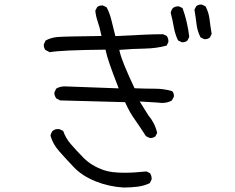

<svg xmlns="http://www.w3.org/2000/svg" viewBox="-20 -776 1040 850"><path d="M883.3 -603Q885.3 -602.5 887.2 -602.5Q889.2 -602.5 891.8 -602.8Q894.5 -603 897.9 -604Q904.3 -606 909.2 -609.9L917 -626Q911.6 -658.2 907.7 -690.4Q904.3 -720.7 890.1 -747.6L874.5 -755.4Q872.6 -755.9 868.7 -755.9Q864.7 -755.9 859.1 -754.2Q853.5 -752.4 848.6 -748.5L840.8 -732.9Q846.2 -701.2 849.9 -669.9Q853.5 -638.7 867.7 -610.8ZM783.7 -589.4Q785.6 -588.9 789.6 -588.9Q793.5 -588.9 799.1 -590.6Q804.7 -592.3 809.6 -596.2L817.9 -612.8Q809.6 -681.6 788.1 -740.2L772.9 -747.6Q771 -748 769.5 -748Q755.4 -748 745.1 -740.2Q737.8 -731 735.8 -719.2Q743.7 -688.5 749.5 -655.8Q754.9 -625 768.1 -597.2ZM645.5 -165Q659.2 -165 668 -172.4L675.8 -187.5Q666 -231 636.7 -265.6L598.6 -326.7L680.2 -321.8Q689 -320.3 697.8 -320.3Q721.7 -320.3 740.7 -331.1L749.5 -347.2Q750 -348.6 750 -352.5Q750 -356.4 748.3 -362.1Q746.6 -367.7 742.2 -372.6Q705.6 -383.3 664.8 -383.3Q624 -383.3 575.7 -385.3Q520.5 -502 510.3 -545.9L508.3 -555.2Q568.8 -560.1 623 -561Q673.3 -562 717.8 -574.2L725.1 -589.4Q725.6 -591.3 725.6 -592.8Q725.6 -606.4 718.3 -616.7L702.1 -624.5Q662.1 -624.5 622.6 -622.6L490.7 -616.2Q481 -654.3 473.6 -685.3Q466.3 -716.3 452.1 -743.7L436 -751.5Q434.1 -752 432.6 -752Q418.9 -752 410.2 -744.6L401.9 -729Q404.3 -704.1 412.6 -680.4Q420.9 -656.7 427.2 -626.5L429.2 -616.7Q263.2 -614.7 234.1 -612.1Q205.1 -609.4 182.1 -596.7L174.3 -580.6Q173.8 -578.6 173.8 -577.1Q173.8 -563.5 181.2 -554.7L200.2 -544.9Q249 -554.2 447.3 -556.2L448.7 -549.3Q456.1 -511.2 501 -396.5L505.4 -384.8Q267.6 -393.6 267.1 -393.6Q245.1 -393.6 229 -383.8L221.2 -367.7Q220.7 -366.2 220.7 -362.3Q220.7 -358.4 222.9 -352.1Q225.1 -345.7 230 -339.8L246.1 -331.5L533.7 -323.7Q544.4 -299.8 554.9 -281.2Q565.4 -262.7 578.1 -245.1Q603 -209.5 626 -173.3L642.1 -165.5Q644 -165 645.5 -165ZM651.4 15.6Q651.4 1.5 644 -9.3L628.4 -17.1Q573.2 -11.2 531.7 -11.2Q472.7 -11.2 440.4 -22.5Q385.3 -41.5 350.1 -77.1Q314.9 -112.8 292.5 -139.2Q270 -165.5 259.8 -196.3L243.7 -204.1Q239.7 -204.6 236.3 -204.6Q222.7 -204.6 212.9 -196.3Q205.6 -187 203.6 -175.3Q213.4 -139.2 241.2 -107.4Q269 -75.7 306.6 -36.1Q343.8 2.9 402.8 26.6Q461.9 50.3 526.9 54.2Q559.1 54.2 588.6 50.5Q618.2 46.9 643.1 34.7L650.9 19Q651.4 17.1 651.4 15.6Z"/></svg>

Font: NaikaiFont
Style: Light
Weight: 300
Version: Version 1.89